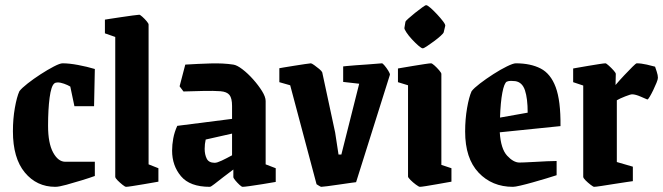

<svg xmlns="http://www.w3.org/2000/svg" viewBox="-20 -712 2566 743"><path d="M194 11Q122 11 76 -44.5Q30 -100 30 -204Q30 -252 37.5 -294.5Q45 -337 55 -359Q64 -371 87 -389Q110 -407 137 -424.5Q164 -442 188 -454.5Q212 -467 222 -467Q248 -467 282.5 -460.5Q317 -454 347 -445L344 -301H268L252 -377Q242 -383 228 -388Q214 -393 203 -393Q195 -393 190 -389Q178 -379 172 -334Q166 -289 166 -225Q166 -158 185.5 -122Q205 -86 233 -86H347V-31Q328 -24 297 -14.5Q266 -5 237 3Q208 11 194 11Z M468 11Q464 11 454 3Q444 -5 435 -14Q426 -23 426 -28V-569L386 -583V-636Q386 -636 404.5 -639Q423 -642 447.5 -645.5Q472 -649 493 -652Q514 -655 519 -655Q522 -655 531 -647Q540 -639 547.5 -630Q555 -621 555 -617V-76L593 -61V-9Q593 -9 576 -6Q559 -3 535.5 1Q512 5 492.5 8Q473 11 468 11Z M792 11Q715 11 680.5 -30Q646 -71 646 -129Q646 -152 650.5 -176.5Q655 -201 666 -225L878 -252V-302Q878 -332 868 -344.5Q858 -357 833 -359Q807 -361 765 -360Q723 -359 690 -358L675 -378L697 -462Q745 -465 794.5 -466.5Q844 -468 883 -462Q897 -460 918 -444Q939 -428 959.5 -405Q980 -382 994 -359.5Q1008 -337 1008 -321V-76L1047 -61V-8Q1024 -4 996.5 0.5Q969 5 947 8Q925 11 919 11Q915 11 906.5 3Q898 -5 890.5 -14Q883 -23 883 -27V-56Q864 -42 844 -26.5Q824 -11 810 0Q796 11 792 11ZM772 -136Q772 -114 780 -98Q788 -82 811 -82Q820 -82 838 -90.5Q856 -99 878 -111V-195L776 -172Q772 -155 772 -136Z M1223 11Q1221 11 1213 6Q1205 1 1205 1L1103 -382L1061 -394V-448Q1061 -448 1078 -451Q1095 -454 1118 -457.5Q1141 -461 1160 -464Q1179 -467 1183 -467Q1186 -467 1196 -460Q1206 -453 1215.5 -445Q1225 -437 1227 -432L1277 -199L1290 -114H1301L1370 -388L1308 -395V-455Q1308 -455 1322 -456.5Q1336 -458 1357.5 -459.5Q1379 -461 1401 -462.5Q1423 -464 1439 -465.5Q1455 -467 1458 -467Q1461 -467 1468.5 -458Q1476 -449 1482.5 -438.5Q1489 -428 1489 -423L1358 -7Q1358 -7 1338.5 -4.5Q1319 -2 1293.5 2Q1268 6 1247 8.5Q1226 11 1223 11Z M1549 -628Q1549 -630 1560 -640Q1571 -650 1586 -662Q1601 -674 1613.5 -683Q1626 -692 1629 -692Q1634 -692 1646 -681.5Q1658 -671 1671.5 -656.5Q1685 -642 1694.5 -629.5Q1704 -617 1703 -612L1697 -587Q1696 -583 1685 -573Q1674 -563 1659 -552Q1644 -541 1632 -533Q1620 -525 1616 -525Q1611 -525 1599 -535.5Q1587 -546 1574 -560Q1561 -574 1552.5 -587Q1544 -600 1545 -604ZM1605 11Q1601 11 1589.5 2.5Q1578 -6 1568.5 -15.5Q1559 -25 1559 -29V-382L1520 -394V-447Q1520 -447 1537.5 -450Q1555 -453 1579 -457Q1603 -461 1623 -464Q1643 -467 1648 -467Q1652 -467 1661.5 -458.5Q1671 -450 1679.5 -440Q1688 -430 1688 -426V-74L1727 -61V-9Q1727 -9 1710 -6Q1693 -3 1670.5 1Q1648 5 1629 8Q1610 11 1605 11Z M2134 -34Q2119 -29 2094 -21.5Q2069 -14 2042.5 -6.5Q2016 1 1994.5 6Q1973 11 1965 11Q1884 11 1832 -44Q1780 -99 1780 -203Q1780 -251 1787.5 -294Q1795 -337 1805 -359Q1814 -371 1837.5 -389Q1861 -407 1889 -425Q1917 -443 1941.5 -455Q1966 -467 1976 -467Q2033 -467 2072 -447Q2111 -427 2130.5 -374.5Q2150 -322 2149 -224L1914 -200Q1918 -136 1942.5 -109.5Q1967 -83 1990 -83Q1992 -83 2009 -83.5Q2026 -84 2050 -85.5Q2074 -87 2097 -88Q2120 -89 2134 -89ZM1941 -396Q1931 -390 1924 -353.5Q1917 -317 1915 -257L2022 -276Q2022 -331 2011.5 -362.5Q2001 -394 1974 -398Q1967 -399 1957.5 -399Q1948 -399 1941 -396Z M2279 11Q2276 11 2265.5 3Q2255 -5 2246 -14Q2237 -23 2237 -28V-381L2198 -394V-447Q2198 -447 2215 -450Q2232 -453 2255.5 -457Q2279 -461 2298.5 -464Q2318 -467 2323 -467Q2326 -467 2336 -458Q2346 -449 2354.5 -439.5Q2363 -430 2363 -426L2362 -383Q2378 -402 2396 -421Q2414 -440 2427.5 -453.5Q2441 -467 2444 -467Q2461 -467 2483 -462Q2505 -457 2515 -454Q2517 -448 2521.5 -434.5Q2526 -421 2526 -411Q2526 -405 2520.5 -391.5Q2515 -378 2508 -363.5Q2501 -349 2494.5 -338Q2488 -327 2485 -327Q2480 -329 2459.5 -338Q2439 -347 2426 -347Q2420 -347 2399.5 -339Q2379 -331 2367 -324V-85L2429 -67V-11Q2429 -11 2408 -8Q2387 -5 2359 -0.5Q2331 4 2308 7.5Q2285 11 2279 11Z"/></svg>

Font: Grenze Gotisch
Style: Bold
Weight: 700
Designer: Renata Polastri
Foundry: Omnibus-Type
Version: Version 1.001